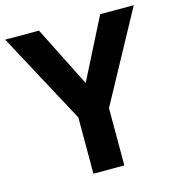

<svg xmlns="http://www.w3.org/2000/svg" viewBox="-106 -807 837 900"><g transform="rotate(-15 312.0 -357.0)"><path d="M312 -420 461 -714H624L387 -278V0H237V-273L0 -714H164Z"/></g></svg>

Font: Noto Sans Kannada
Style: Regular
Weight: 400
Designer: Jelle Bosma - Monotype Design Team
Foundry: Monotype Imaging Inc.
Version: Version 2.003